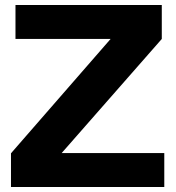

<svg xmlns="http://www.w3.org/2000/svg" viewBox="-20 -749 704 769"><path d="M24 0V-135L423 -593H42V-729H628V-593L227 -136H638V0Z"/></svg>

Font: Mona Sans SemiExpanded
Style: Bold
Weight: 700
Width: 6
Designer: Deni Anggara
Foundry: GitHub
Version: Version 2.000